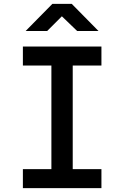

<svg xmlns="http://www.w3.org/2000/svg" viewBox="-20 -970 640 990"><path d="M98 0V-98H245V-632H98V-730H503V-632H355V-98H503V0ZM112 -810 250 -950H350L488 -810H378L299 -886L223 -810Z"/></svg>

Font: Tiny SemiBold
Style: Regular
Weight: 600
Designer: Philipp Nurullin, Konstantin Bulenkov
Foundry: JetBrains
Version: Version 2.251; ttfautohint (v1.8.4.7-5d5b)